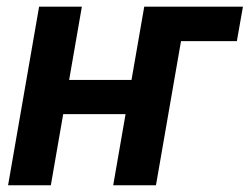

<svg xmlns="http://www.w3.org/2000/svg" viewBox="-20 -548 739 568"><path d="M698.7 -528.3 680.7 -426.3H473.6L492.2 -528.3ZM408.7 -311.5 390.6 -210.4H126.5L144 -311.5ZM222.2 -528.3 130.4 0H3.9L95.7 -528.3ZM533.2 -528.3 441.4 0H314.9L406.7 -528.3Z"/></svg>

Font: Roboto SemiBold
Style: Italic
Weight: 600
Designer: Christian Robertson
Foundry: Google
Version: Version 3.009; 2024